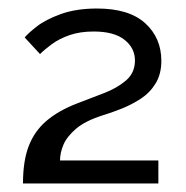

<svg xmlns="http://www.w3.org/2000/svg" viewBox="-20 -831 436 451"><path d="M34 -400Q34 -453 47.5 -488Q61 -523 89 -547Q117 -571 161 -588Q192 -600 223.5 -612Q255 -624 276 -642Q297 -660 297 -689Q297 -718 272.5 -737.5Q248 -757 200 -757Q168 -757 143.5 -748.5Q119 -740 102 -727.5Q85 -715 74 -704L38 -743Q45 -752 66 -768.5Q87 -785 123 -798Q159 -811 208 -811Q283 -811 321 -776.5Q359 -742 359 -688Q359 -657 345.5 -635Q332 -613 310.5 -599Q289 -585 265 -575.5Q241 -566 221 -560Q180 -547 158.5 -528.5Q137 -510 129 -491Q121 -472 121 -454H352V-400Z"/></svg>

Font: Raleway Thin Medium
Style: Regular
Weight: 500
Version: Version 4.026